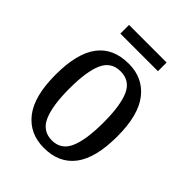

<svg xmlns="http://www.w3.org/2000/svg" viewBox="-197 -778 892 892"><g transform="rotate(45 249.0 -332.0)"><path d="M248 10Q154 10 100 -59Q46 -128 46 -269Q46 -409 97.5 -477.5Q149 -546 251 -546Q344 -546 398 -477.5Q452 -409 452 -269Q452 -128 400 -59Q348 10 248 10ZM250 -41Q311 -41 336 -99Q361 -157 361 -269Q361 -381 336 -437.5Q311 -494 249 -494Q187 -494 162 -437.5Q137 -381 137 -269Q137 -157 162.5 -99Q188 -41 250 -41ZM124 -617V-674H371V-617Z"/></g></svg>

Font: Noto Serif Armenian Condensed
Style: Regular
Weight: 400
Width: 3
Designer: Monotype Design Team
Foundry: Monotype Imaging Inc.
Version: Version 2.008; ttfautohint (v1.8.4.7-5d5b)